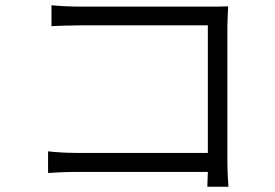

<svg xmlns="http://www.w3.org/2000/svg" viewBox="-20 -701 1040 727"><path d="M162 -128V-46C188 -48 231 -50 272 -50H767L765 6H845C844 -6 841 -50 841 -86V-603C841 -625 843 -655 844 -677C823 -676 795 -676 772 -676H281C249 -676 207 -678 175 -681V-602C197 -603 246 -605 282 -605H767V-122H270C229 -122 186 -125 162 -128Z"/></svg>

Font: Noto Sans CJK HK DemiLight
Style: Regular
Weight: 350
Designer: Ryoko NISHIZUKA 西塚涼子 (kana, bopomofo & ideographs); Paul D. Hunt (Latin, Greek & Cyrillic); Sandoll Communications 산돌커뮤니
Foundry: Adobe
Version: Version 2.004;hotconv 1.0.118;makeotfexe 2.5.65603